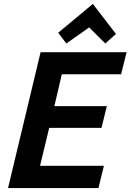

<svg xmlns="http://www.w3.org/2000/svg" viewBox="-20 -959 666 979"><path d="M21 0 187 -693H625.5L597.5 -580.2H295.2L257.2 -418H524.8L497.5 -307H230.8L184.2 -113.5H509.8L482 0ZM318.2 -737.2 276.8 -792 453.5 -939 571.2 -785.8 517 -737.2 434.5 -819.2Z"/></svg>

Font: Ubuntu Sans
Style: Italic
Weight: 400
Italic angle: -13.5°
Designer: Dalton Maag Ltd
Foundry: Dalton Maag Ltd
Version: Version 1.006